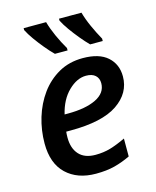

<svg xmlns="http://www.w3.org/2000/svg" viewBox="-116 -846 760 935"><g transform="rotate(-15 264.0 -378.0)"><path d="M251.5 9.8Q158.2 9.8 102.5 -43.2Q46.9 -96.2 46.9 -196.8Q46.9 -263.2 65.9 -326.4Q85 -389.6 121.8 -440.2Q158.7 -490.7 211.9 -520.8Q265.1 -550.8 333.5 -550.8Q416 -550.8 458 -513.2Q500 -475.6 500 -414.6Q500 -330.6 422.9 -278.1Q345.7 -225.6 185.5 -225.6H163.6Q162.1 -211.9 162.1 -195.8Q162.1 -141.6 190.2 -110.6Q218.3 -79.6 272.9 -79.6Q313.5 -79.6 348.4 -89.8Q383.3 -100.1 426.3 -120.6V-30.3Q386.7 -11.2 346.2 -0.7Q305.7 9.8 251.5 9.8ZM177.7 -308.6H194.3Q283.7 -308.6 336.7 -334.5Q389.6 -360.4 389.6 -409.7Q389.6 -434.6 373.5 -449.2Q357.4 -463.9 326.7 -463.9Q280.8 -463.9 237.8 -422.1Q194.8 -380.4 177.7 -308.6ZM386.2 -606Q366.7 -625.5 344.5 -652.3Q322.3 -679.2 302.7 -706.5Q283.2 -733.9 272 -756.3V-766.1H385.3Q395 -731 412.6 -691.9Q430.2 -652.8 449.7 -618.2V-606ZM208.5 -606Q188.5 -625.5 166.3 -652.3Q144 -679.2 124.5 -706.5Q105 -733.9 93.8 -756.3V-766.1H207Q216.8 -731 234.4 -691.9Q252 -652.8 272.5 -618.2V-606Z"/></g></svg>

Font: Open Sans SemiBold
Style: Italic
Weight: 600
Italic angle: -12°
Designer: Monotype Design Team
Foundry: Monotype Imaging Inc.
Version: Version 3.003; ttfautohint (v1.8.4)